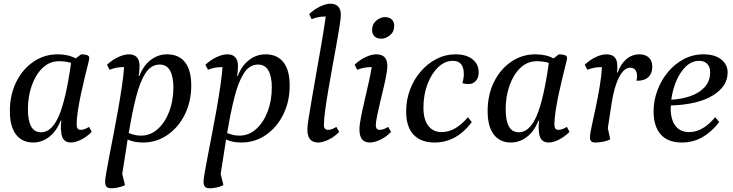

<svg xmlns="http://www.w3.org/2000/svg" viewBox="-20 -754 3939 1032"><path d="M158 12Q99 12 66 -31Q33 -74 33 -157Q33 -244 67 -313Q101 -382 159.5 -422Q218 -462 290 -462Q347 -462 387 -440L416 -462Q435 -462 447.5 -458Q460 -454 460 -441Q460 -436 453 -408.5Q446 -381 436 -340Q426 -299 416 -252.5Q406 -206 399 -161.5Q392 -117 392 -83Q392 -56 414 -56Q433 -56 459 -72L473 -45Q447 -19 416.5 -3.5Q386 12 361 12Q312 12 309 -46Q305 -70 310 -105H306Q283 -48 244 -18Q205 12 158 12ZM130 -166Q130 -107 147 -75Q164 -43 201 -43Q258 -43 296 -130Q334 -217 362 -416Q349 -420 333 -422.5Q317 -425 298 -425Q247 -425 209.5 -389.5Q172 -354 151 -295Q130 -236 130 -166Z M580 258Q558 258 551.5 248.5Q545 239 545 220Q545 210 551.5 172.5Q558 135 568.5 80Q579 25 591.5 -39Q604 -103 615.5 -168.5Q627 -234 635.5 -292Q644 -350 647 -393Q641 -393 637 -393Q621 -393 603.5 -389.5Q586 -386 569 -379L555 -406Q583 -432 615 -447Q647 -462 673 -462Q702 -462 716 -445.5Q730 -429 730 -401Q730 -387 729 -373.5Q728 -360 725 -346H729Q751 -402 790.5 -432Q830 -462 878 -462Q941 -462 974.5 -419.5Q1008 -377 1008 -294Q1008 -208 973.5 -138.5Q939 -69 880 -28.5Q821 12 749 12Q727 12 706.5 8.5Q686 5 666 -4Q659 40 652 86Q645 132 637 181L652 241Q637 249 616 253.5Q595 258 580 258ZM838 -407Q792 -407 762 -360.5Q732 -314 711 -231Q690 -148 672 -39Q689 -32 704.5 -28.5Q720 -25 738 -25Q789 -25 828.5 -61Q868 -97 890 -155.5Q912 -214 912 -284Q912 -342 894 -374.5Q876 -407 838 -407Z M1109 258Q1087 258 1080.5 248.5Q1074 239 1074 220Q1074 210 1080.5 172.5Q1087 135 1097.5 80Q1108 25 1120.5 -39Q1133 -103 1144.5 -168.5Q1156 -234 1164.5 -292Q1173 -350 1176 -393Q1170 -393 1166 -393Q1150 -393 1132.5 -389.5Q1115 -386 1098 -379L1084 -406Q1112 -432 1144 -447Q1176 -462 1202 -462Q1231 -462 1245 -445.5Q1259 -429 1259 -401Q1259 -387 1258 -373.5Q1257 -360 1254 -346H1258Q1280 -402 1319.5 -432Q1359 -462 1407 -462Q1470 -462 1503.5 -419.5Q1537 -377 1537 -294Q1537 -208 1502.5 -138.5Q1468 -69 1409 -28.5Q1350 12 1278 12Q1256 12 1235.5 8.5Q1215 5 1195 -4Q1188 40 1181 86Q1174 132 1166 181L1181 241Q1166 249 1145 253.5Q1124 258 1109 258ZM1367 -407Q1321 -407 1291 -360.5Q1261 -314 1240 -231Q1219 -148 1201 -39Q1218 -32 1233.5 -28.5Q1249 -25 1267 -25Q1318 -25 1357.5 -61Q1397 -97 1419 -155.5Q1441 -214 1441 -284Q1441 -342 1423 -374.5Q1405 -407 1367 -407Z M1690 12Q1632 12 1632 -58Q1632 -76 1639 -119.5Q1646 -163 1656.5 -225Q1667 -287 1680 -360Q1693 -433 1706.5 -511Q1720 -589 1731 -665Q1727 -665 1722 -665Q1707 -665 1690 -661.5Q1673 -658 1655 -651L1642 -678Q1669 -704 1700.5 -719Q1732 -734 1756 -734Q1812 -734 1812 -673Q1812 -657 1805.5 -615Q1799 -573 1788.5 -515.5Q1778 -458 1766.5 -394Q1755 -330 1744.5 -269Q1734 -208 1727.5 -158.5Q1721 -109 1721 -82Q1721 -56 1744 -56Q1763 -56 1788 -72L1803 -45Q1777 -18 1745.5 -3Q1714 12 1690 12Z M1968 12Q1912 12 1912 -58Q1912 -82 1920 -123Q1928 -164 1939.5 -213Q1951 -262 1961.5 -309.5Q1972 -357 1978 -393Q1973 -393 1968 -393Q1953 -393 1935.5 -389.5Q1918 -386 1900 -379L1886 -406Q1913 -432 1945 -447Q1977 -462 2002 -462Q2033 -462 2047.5 -446Q2062 -430 2062 -401Q2062 -382 2056 -349Q2050 -316 2040.5 -277Q2031 -238 2022 -199Q2013 -160 2006.5 -128.5Q2000 -97 2000 -81Q2000 -56 2021 -56Q2041 -56 2066 -72L2082 -45Q2056 -18 2024.5 -3Q1993 12 1968 12ZM2030 -546Q2006 -546 1993 -558.5Q1980 -571 1980 -593Q1980 -624 2002.5 -643Q2025 -662 2048 -662Q2073 -662 2086 -649Q2099 -636 2099 -615Q2099 -583 2076 -564.5Q2053 -546 2030 -546Z M2315 12Q2242 12 2202.5 -30.5Q2163 -73 2163 -155Q2163 -217 2184 -272.5Q2205 -328 2242 -370.5Q2279 -413 2326.5 -437.5Q2374 -462 2428 -462Q2486 -462 2519.5 -435.5Q2553 -409 2553 -365Q2553 -336 2537.5 -319Q2522 -302 2497 -302Q2484 -302 2465 -307Q2473 -333 2473 -356Q2473 -427 2414 -427Q2371 -427 2335 -392.5Q2299 -358 2277.5 -301Q2256 -244 2256 -175Q2256 -112 2282 -78Q2308 -44 2354 -44Q2428 -44 2495 -124L2516 -98Q2434 12 2315 12Z M2726 12Q2667 12 2634 -31Q2601 -74 2601 -157Q2601 -244 2635 -313Q2669 -382 2727.5 -422Q2786 -462 2858 -462Q2915 -462 2955 -440L2984 -462Q3003 -462 3015.5 -458Q3028 -454 3028 -441Q3028 -436 3021 -408.5Q3014 -381 3004 -340Q2994 -299 2984 -252.5Q2974 -206 2967 -161.5Q2960 -117 2960 -83Q2960 -56 2982 -56Q3001 -56 3027 -72L3041 -45Q3015 -19 2984.5 -3.5Q2954 12 2929 12Q2880 12 2877 -46Q2873 -70 2878 -105H2874Q2851 -48 2812 -18Q2773 12 2726 12ZM2698 -166Q2698 -107 2715 -75Q2732 -43 2769 -43Q2826 -43 2864 -130Q2902 -217 2930 -416Q2917 -420 2901 -422.5Q2885 -425 2866 -425Q2815 -425 2777.5 -389.5Q2740 -354 2719 -295Q2698 -236 2698 -166Z M3180 12Q3164 12 3157.5 5Q3151 -2 3151 -15Q3151 -32 3160 -74Q3169 -116 3181 -172Q3193 -228 3203 -286.5Q3213 -345 3215 -393Q3210 -393 3205 -393Q3190 -393 3172.5 -389.5Q3155 -386 3137 -379L3123 -406Q3150 -432 3182 -447Q3214 -462 3239 -462Q3270 -462 3284 -446Q3298 -430 3298 -401Q3298 -393 3298 -384Q3298 -375 3296 -364H3300Q3316 -410 3346.5 -436Q3377 -462 3418 -462Q3449 -462 3467.5 -444.5Q3486 -427 3486 -394Q3486 -359 3464 -339Q3442 -319 3401 -320Q3404 -333 3404 -345Q3404 -365 3395 -377.5Q3386 -390 3368 -390Q3334 -390 3308 -340Q3282 -290 3268 -202L3247 -65L3260 -5Q3245 3 3223 7.5Q3201 12 3180 12Z M3646 12Q3569 12 3531 -32Q3493 -76 3493 -155Q3493 -213 3513.5 -268Q3534 -323 3570 -366.5Q3606 -410 3655 -436Q3704 -462 3761 -462Q3821 -462 3856 -435Q3891 -408 3891 -364Q3891 -290 3811.5 -241Q3732 -192 3586 -187Q3585 -179 3585 -171Q3585 -111 3610.5 -77.5Q3636 -44 3684 -44Q3758 -44 3824 -124L3846 -98Q3804 -44 3754.5 -16Q3705 12 3646 12ZM3739 -427Q3698 -427 3666.5 -396.5Q3635 -366 3615 -318.5Q3595 -271 3588 -218Q3645 -221 3692.5 -238Q3740 -255 3768.5 -286.5Q3797 -318 3797 -366Q3797 -395 3781 -411Q3765 -427 3739 -427Z"/></svg>

Font: Petrona Medium
Style: Italic
Weight: 500
Italic angle: -9°
Designer: Ringo R. Seeber
Foundry: Ringo R. Seeber
Version: Version 2.001; ttfautohint (v1.8.3)